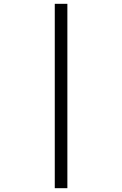

<svg xmlns="http://www.w3.org/2000/svg" viewBox="-20 -843 640 1006"><path d="M267 143V-823H333V143Z"/></svg>

Font: Iosevka SS04 Light Extended
Style: Italic
Weight: 300
Width: 7
Italic angle: -9°
Monospace: yes
Designer: Belleve Invis
Foundry: Belleve Invis
Version: Version 19.0.0; ttfautohint (v1.8.4)